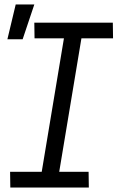

<svg xmlns="http://www.w3.org/2000/svg" viewBox="-20 -836 540 856"><path d="M13 -661 50 -816H133L81 -661ZM26 0 25 -70H166L265 -665H134L133 -735H483L484 -665H343L244 -70H375L376 0Z"/></svg>

Font: Iosevka SS18
Style: Italic
Weight: 400
Italic angle: -9°
Monospace: yes
Designer: Belleve Invis
Foundry: Belleve Invis
Version: Version 25.1.1; ttfautohint (v1.8.4)